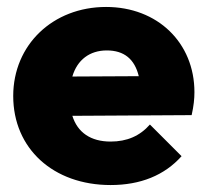

<svg xmlns="http://www.w3.org/2000/svg" viewBox="-20 -521 594 552"><path d="M298 11C384 11 453 -17 502 -72L411 -163C382 -130 345 -114 298 -114C241 -114 203 -140 188 -188L531 -190C537 -217 539 -237 539 -256C539 -398 433 -501 285 -501C132 -501 18 -392 18 -245C18 -94 133 11 298 11ZM188 -301C202 -349 238 -376 287 -376C337 -376 367 -351 379 -302Z"/></svg>

Font: MV Cash ExtraBold
Style: Regular
Weight: 800
Designer: Rodrigo Fuenzalida
Foundry: fragTYPE
Version: Version 1.100;Glyphs 3.1.2 (3151)